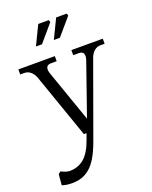

<svg xmlns="http://www.w3.org/2000/svg" viewBox="-176 -818 922 1167"><g transform="rotate(-20 285.0 -234.0)"><path d="M106.9 -415Q97.2 -442.9 79.3 -458Q61.5 -473.1 39.1 -473.1H12.2V-505.9H248V-473.1H210.9Q188.5 -473.1 181.9 -458Q175.3 -442.9 185.1 -415L301.8 -82L418 -415Q427.7 -442.9 421.1 -458Q414.6 -473.1 392.1 -473.1H355V-505.9H558.1V-473.1H530.8Q508.3 -473.1 490.5 -458Q472.7 -442.9 462.9 -415L291 60.1Q270 118.2 247.1 157Q224.1 195.8 197.8 217.3Q171.4 238.8 144 247.3Q116.7 255.9 82 255.9Q47.4 255.9 19 246.1L24.9 175.8L41 164.1Q72.3 181.2 95.2 181.2Q149.4 181.2 188.5 148.4Q227.5 115.7 254.9 39.1L269 0H252ZM160.2 -600.1 220.2 -724.1H288.1L293 -710L199.2 -600.1ZM275.9 -600.1 335.9 -724.1H403.8L409.2 -710L314.9 -600.1Z"/></g></svg>

Font: LT Superior Serif
Style: Regular
Weight: 400
Designer: Daniel Lyons
Foundry: LyonsType
Version: Version 2.120;FEAKit 1.0